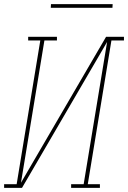

<svg xmlns="http://www.w3.org/2000/svg" viewBox="-57 -914 623 934"><path d="M-37 0V-18H24L139 -717H80V-735H220V-717H159L45 -25L459 -735H546V-717H485L370 -18H429V0H289V-18H350L464 -710L50 0ZM190 -876 191 -894H491L490 -876Z"/></svg>

Font: Iosevka Curly Slab Thin
Style: Italic
Weight: 100
Italic angle: -9°
Monospace: yes
Designer: Belleve Invis
Foundry: Belleve Invis
Version: Version 22.1.2; ttfautohint (v1.8.4)